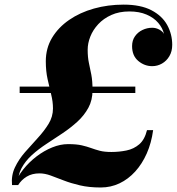

<svg xmlns="http://www.w3.org/2000/svg" viewBox="-20 -780 764 830"><path d="M32 20Q28 -21.5 44.5 -56.2Q61 -91 88 -122Q115 -153 142.8 -183Q170.5 -213 189.8 -244.2Q209 -275.5 209 -311Q209 -340.5 201.2 -371.5Q193.5 -402.5 185.8 -437.5Q178 -472.5 178 -515Q178 -571.5 205 -616.5Q232 -661.5 278.8 -693.8Q325.5 -726 386 -743Q446.5 -760 514.5 -760Q588 -760 634.5 -735.8Q681 -711.5 702.8 -671.8Q724.5 -632 724.5 -586Q724.5 -558 712.2 -537.2Q700 -516.5 680.2 -505.2Q660.5 -494 638 -494Q604.5 -494 577.8 -516.5Q551 -539 551 -580.5Q551 -605.5 563.5 -623.2Q576 -641 596 -650.5Q616 -660 638 -660Q654.5 -660 669.2 -651.8Q684 -643.5 689 -633Q683 -659 664 -681.2Q645 -703.5 613.5 -717Q582 -730.5 539.5 -730.5Q495 -730.5 461.2 -715.2Q427.5 -700 404.8 -675.5Q382 -651 370.5 -622Q359 -593 359 -565Q359 -533 364.2 -508.5Q369.5 -484 374.8 -457Q380 -430 380 -390Q380 -347 362 -314Q344 -281 314.8 -254.2Q285.5 -227.5 250.8 -204.2Q216 -181 181.2 -158.2Q146.5 -135.5 118 -109.8Q89.5 -84 72.8 -52.5Q56 -21 57.5 20ZM415.5 30.5Q364.5 30.5 325.2 21.2Q286 12 255.2 0Q224.5 -12 199.2 -21.2Q174 -30.5 150.5 -30.5Q118.5 -30.5 95.5 -16.5Q72.5 -2.5 58.5 20H41.5Q55 -15.5 80.2 -47.2Q105.5 -79 138 -103.8Q170.5 -128.5 205.8 -142.8Q241 -157 274 -157Q310.5 -157 333.2 -151.8Q356 -146.5 373.8 -140Q391.5 -133.5 411.5 -128.2Q431.5 -123 461.5 -123Q495 -123 526.8 -129.5Q558.5 -136 582 -156.2Q605.5 -176.5 615.5 -217.5H642Q634.5 -162 614.5 -116.8Q594.5 -71.5 564.5 -38.5Q534.5 -5.5 496.8 12.5Q459 30.5 415.5 30.5ZM65 -378V-405.5H565V-378Z"/></svg>

Font: Bodoni Moda 9pt
Style: Bold Italic
Weight: 700
Italic angle: -13°
Designer: Owen Earl
Foundry: indestructible type
Version: Version 2.004